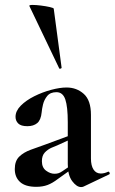

<svg xmlns="http://www.w3.org/2000/svg" viewBox="-20 -751 465 779"><path d="M319 6Q315 8 309 8Q291 8 273 -16Q255 -40 255 -85V-255Q255 -318 245 -347.5Q235 -377 209 -377Q184 -377 171.5 -361.5Q159 -346 154.5 -327Q150 -308 149 -295Q146 -264 131 -251.5Q116 -239 91 -239Q65 -239 54 -250Q43 -261 43 -277Q43 -301 64.5 -322.5Q86 -344 119 -360.5Q152 -377 187.5 -386.5Q223 -396 250 -396Q291 -396 320 -370Q349 -344 349 -285V-108Q349 -79 359.5 -63Q370 -47 389 -47Q403 -47 418 -54Q422 -56 424.5 -50.5Q427 -45 422 -43ZM127 7Q83 7 61.5 -12.5Q40 -32 40 -65Q40 -98 58 -115.5Q76 -133 105 -143.5Q134 -154 165 -165L265 -202L269 -187L212 -161Q204 -158 189 -151.5Q174 -145 162 -132.5Q150 -120 150 -97Q150 -71 167 -58.5Q184 -46 201 -46Q209 -46 216.5 -48Q224 -50 234 -57L284 -91L285 -75L215 -25Q193 -8 173 -0.5Q153 7 127 7ZM99 -727Q98 -731 112 -731Q126 -731 146 -728.5Q166 -726 181.5 -722.5Q197 -719 198 -716L230 -476Q230 -474 225.5 -472.5Q221 -471 220 -474Z"/></svg>

Font: Cormorant Garamond Light
Style: Bold
Weight: 700
Version: Version 4.001